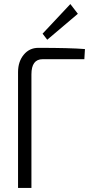

<svg xmlns="http://www.w3.org/2000/svg" viewBox="-20 -927 456 947"><path d="M364 -859 213 -731 190 -761 327 -907ZM169 -691Q326 -691 399 -685L396 -635H190Q135 -635 135 -560V0H69V-571Q69 -623 97 -657Q125 -691 169 -691Z"/></svg>

Font: exo2condensed_l
Style: Regular
Weight: 300
Width: 3
Designer: Natanael Gama
Version: Version 1.001;PS 001.001;hotconv 1.0.70;makeotf.lib2.5.58329